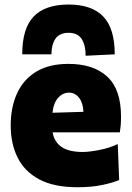

<svg xmlns="http://www.w3.org/2000/svg" viewBox="-20 -790 566 825"><path d="M312.5 14.5Q211.5 14.5 148.2 -19.5Q85 -53.5 55.5 -113.2Q26 -173 26 -251Q26 -328.5 53 -388.2Q80 -448 135.2 -481.8Q190.5 -515.5 274.5 -515.5Q381.5 -515.5 440.8 -460.8Q500 -406 500 -289.5Q500 -268.5 498.8 -252.8Q497.5 -237 495 -221.5H206Q213 -180.5 244.2 -158.8Q275.5 -137 336 -137Q362.5 -137 406.5 -145.5Q450.5 -154 486 -171L492 -16.5Q462.5 -4 417.5 5.2Q372.5 14.5 312.5 14.5ZM276.5 -392Q250 -392 230 -370Q210 -348 205.5 -305.5L338.5 -309.5Q337 -347.5 319.8 -369.8Q302.5 -392 276.5 -392ZM348 -550.5Q348 -596.5 330.8 -622.8Q313.5 -649 275 -649Q235.5 -649 218.2 -623.5Q201 -598 201 -556.5H75.5Q75.5 -668 124.8 -719.2Q174 -770.5 275 -770.5Q374 -770.5 423.5 -719.2Q473 -668 473 -556.5Z"/></svg>

Font: Heraclito ExtraBold
Style: Regular
Weight: 800
Designer: Kostas Bartsokas (font) & Cristiano Sobral (main changes)
Foundry: Kostas Bartsokas (font) & Cristiano Sobral (main changes)
Version: Version 1.00;July 8, 2020;FontCreator 13.0.0.2655 64-bit